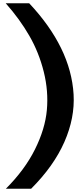

<svg xmlns="http://www.w3.org/2000/svg" viewBox="-20 -948 488 1178"><path d="M159 -928Q286 -793 354.5 -653Q423 -513 431.5 -369Q440 -225 375 -77Q310 71 171 210H16Q132 94 194.5 -31.5Q257 -157 267.5 -273Q278 -389 248.5 -507.5Q219 -626 160 -728.5Q101 -831 15 -928Z"/></svg>

Font: Neutral Face
Style: Bold
Weight: 700
Designer: Vadym Aksieiev
Version: Version 1.039;Fontself Maker 3.5.7